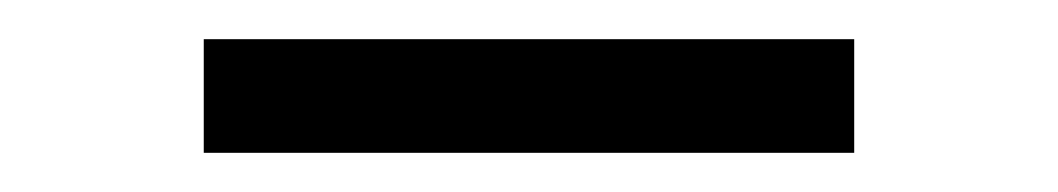

<svg xmlns="http://www.w3.org/2000/svg" viewBox="-20 -658 540 98"><path d="M84 -638H416V-580H84Z"/></svg>

Font: Fahkwang
Style: Bold
Weight: 700
Designer: Suppakit Chalermlarp | Katatrad Co.,Ltd.
Foundry: Cadson Demak Co.,Ltd.
Version: Version 1.000; ttfautohint (v1.6)